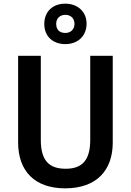

<svg xmlns="http://www.w3.org/2000/svg" viewBox="-20 -1085 716 1049"><path d="M337 -844C404 -844 453 -887 453 -956C453 -1022 403 -1065 337 -1065C268 -1065 222 -1022 222 -954C222 -887 268 -844 337 -844ZM337 -905C304 -905 287 -924 287 -955C287 -985 308 -1004 337 -1004C366 -1004 387 -985 387 -955C387 -924 366 -905 337 -905ZM596 -306V-780H473V-321C473 -213 432 -163 339 -163C249 -163 203 -207 203 -320V-780H79V-307C79 -151 169 -56 336 -56C510 -56 596 -157 596 -306Z"/></svg>

Font: Noto Sans Malayalam UI SemiCondensed SemiBold
Style: Regular
Weight: 600
Width: 4
Designer: Jelle Bosma - Monotype Design Team
Foundry: Monotype Imaging Inc.
Version: Version 2.104